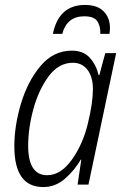

<svg xmlns="http://www.w3.org/2000/svg" viewBox="-20 -747 502 777"><path d="M171 -38Q94 -38 94 -157Q94 -229 115.5 -307Q137 -385 177.5 -439Q218 -493 275 -493Q312 -493 334 -464.5Q356 -436 356 -386Q356 -331 336 -249Q316 -164 271 -101Q226 -38 171 -38ZM155 10Q204 10 242.5 -23.5Q281 -57 307 -101H309L294 0H338L450 -532H406L382 -443H379Q370 -483 344 -512.5Q318 -542 271 -542Q196 -542 144 -480Q92 -418 65 -328Q38 -238 38 -155Q38 10 155 10ZM194 -610H232Q251 -681 321 -681Q360 -681 373.5 -661.5Q387 -642 386 -610H423Q425 -624 425 -634Q425 -675 399.5 -701Q374 -727 324 -727Q218 -727 194 -610Z"/></svg>

Font: Noto Sans Display SemiCondensed Light
Style: Italic
Weight: 300
Width: 4
Italic angle: -12°
Designer: Monotype Design Team
Foundry: Monotype Imaging Inc.
Version: Version 1.900